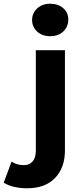

<svg xmlns="http://www.w3.org/2000/svg" viewBox="-116 -807 442 1029"><path d="M29 202Q-7 202 -40 194.5Q-73 187 -96 172L-54 59Q-27 78 12 78Q41 78 58.5 58.5Q76 39 76 0V-538H232V-1Q232 92 179 147Q126 202 29 202ZM153 -613Q110 -613 83 -638Q56 -663 56 -700Q56 -736 83 -761.5Q110 -787 153 -787Q196 -787 223 -763Q250 -739 250 -703Q250 -664 223.5 -638.5Q197 -613 153 -613Z"/></svg>

Font: Montserrat
Style: Bold
Weight: 700
Designer: Julieta Ulanovsky
Foundry: Julieta Ulanovsky
Version: Version 9.000; ttfautohint (v1.8.4.7-5d5b)